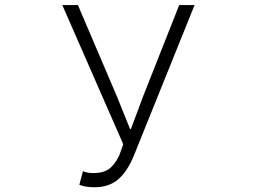

<svg xmlns="http://www.w3.org/2000/svg" viewBox="-20 -749 1040 781"><path d="M364.3 12.7Q329.1 12.7 302.7 2.9L317.4 -52.7Q335 -44.9 359.4 -44.9Q399.4 -44.9 422.9 -61.5Q446.3 -78.1 464.8 -116.2L481.4 -162.1L233.4 -728.5H296.9L456.1 -355.5L508.8 -224.6H512.7L561.5 -355.5L709 -728.5H771.5L525.4 -118.2Q499 -52.7 461.4 -20Q423.8 12.7 364.3 12.7Z"/></svg>

Font: GenEi Gothic M Light
Style: Regular
Weight: 300
Designer: o_tamon (Modified); [Source Han Sans]
Ryoko NISHIZUKA  (kana & ideographs); Paul D. Hunt (Latin, Greek & Cyrillic); Wenl
Version: Version 1.1a;Original Version 1.004